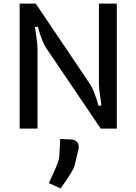

<svg xmlns="http://www.w3.org/2000/svg" viewBox="-20 -720 764 1075"><path d="M90 0V-700H180L482 -252Q495 -233 506 -205Q517 -177 523.5 -155Q530 -133 532 -127L548 -130Q546 -144 540 -186Q534 -228 534 -248V-700H634V0H544L240 -449Q227 -468 216.5 -495Q206 -522 199.5 -543.5Q193 -565 192 -571L176 -568Q178 -554 184 -511.5Q190 -469 190 -449V0ZM421 102Q421 111 419 118L398 205Q394 222 376 251Q358 280 341 304Q324 328 319 335L254 305L270 269Q290 227 301 198Q312 169 313 144L317 58L378 61Q399 62 410 73.5Q421 85 421 102Z"/></svg>

Font: Voces
Style: Regular
Weight: 400
Designer: Ana Paula Megda, Pablo Ugerman
Foundry: Ana Paula Megda, Pablo Ugerman
Version: Version 1.100